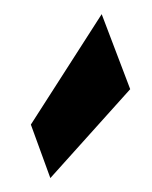

<svg xmlns="http://www.w3.org/2000/svg" viewBox="-20 -767 214 270"><path d="M163.1 -641.6 50.8 -516.6 23.4 -591.8 123 -747.1Z"/></svg>

Font: Vancouver Drive
Style: Bold
Weight: 700
Designer: Valery Zaveryaev
Foundry: Cyreal (www.cyreal.org)
Version: Version 1.01